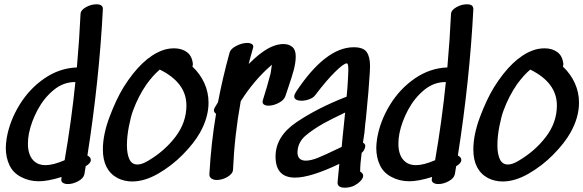

<svg xmlns="http://www.w3.org/2000/svg" viewBox="-20 -877 2716 894"><path d="M192 -108Q227 -108 281 -131Q313 -316 331 -495H329Q275 -495 230 -458Q185 -421 155.5 -366Q126 -311 115 -257Q110 -232 110 -208Q110 -149 143 -123Q162 -108 192 -108ZM429 -857Q460 -857 459 -834Q442 -504 387 -153Q403 -145 403 -132Q403 -117 379 -103L373 -66Q369 -47 344.5 -33.5Q320 -20 296 -20Q281 -20 272 -26.5Q263 -33 266 -46Q266 -51 267 -53Q203 -33 161 -33Q115 -33 78 -53Q41 -72 24 -108Q7 -144 7 -189Q7 -205 11 -233Q25 -314 71 -389Q117 -464 187 -512Q257 -560 338 -563Q350 -700 355 -812Q356 -830 380 -843.5Q404 -857 429 -857Z M724 -553Q693 -527 662 -484Q624 -429 599 -361Q589 -334 580 -287.5Q571 -241 571 -201Q571 -160 582.5 -135.5Q594 -111 620 -111Q641 -111 669 -128Q746 -173 797 -240Q848 -307 848 -386Q848 -492 724 -553ZM951 -399Q951 -330 911 -259Q884 -211 832 -158Q780 -105 716.5 -68.5Q653 -32 595 -32Q559 -32 527 -48Q459 -85 459 -181Q459 -250 490 -332.5Q521 -415 556 -472Q641 -607 735 -642Q761 -652 791 -652Q826 -652 850 -634.5Q874 -617 878 -580V-576Q878 -573 876 -567Q912 -533 931.5 -490Q951 -447 951 -399Z M1299 -672Q1325 -672 1341 -658.5Q1357 -645 1357 -615Q1357 -586 1348 -552Q1339 -518 1323 -472L1309 -430Q1303 -411 1278 -398Q1253 -385 1230 -385Q1215 -385 1207.5 -391.5Q1200 -398 1204 -411Q1222 -467 1240 -535Q1244 -566 1246 -576L1242 -572Q1165 -506 1101 -406Q1072 -247 1065 -87Q1064 -68 1039.5 -53.5Q1015 -39 989 -39Q974 -39 964 -46Q954 -53 955 -67Q963 -211 986 -347Q976 -354 976 -363Q976 -369 980 -376L995 -401Q1017 -516 1049 -632Q1054 -650 1080.5 -663.5Q1107 -677 1131 -677Q1146 -677 1154 -671Q1162 -665 1158 -653Q1142 -597 1138 -579Q1198 -639 1246 -660Q1275 -672 1299 -672Z M1365 -169Q1365 -129 1404 -129Q1427 -129 1460 -142Q1490 -154 1571 -193Q1573 -218 1575.5 -241.5Q1578 -265 1580 -284L1587 -353Q1518 -320 1484 -301Q1434 -272 1404 -246.5Q1374 -221 1367 -186Q1365 -174 1365 -169ZM1703 -569 1702 -541Q1698 -468 1684 -327Q1681 -307 1677 -260Q1673 -231 1670 -213Q1681 -207 1681 -197Q1681 -190 1674 -176L1670 -171L1664 -165Q1657 -114 1657 -78Q1671 -70 1671 -59Q1671 -42 1646 -23Q1639 -18 1630 -13Q1623 -9 1610.5 -6Q1598 -3 1586 -3Q1549 -3 1552 -30L1560 -114Q1426 -50 1354 -50Q1263 -50 1263 -148Q1263 -242 1360.5 -308Q1458 -374 1594 -427Q1598 -466 1600 -506Q1600 -514 1601 -526Q1602 -538 1602 -553Q1602 -572 1599 -578L1596 -582H1595Q1580 -582 1539 -541Q1502 -505 1447 -433Q1439 -422 1420.5 -415Q1402 -408 1383 -408Q1369 -408 1359.5 -413Q1350 -418 1350 -428Q1350 -436 1358 -449Q1496 -657 1627 -657Q1672 -657 1687.5 -634.5Q1703 -612 1703 -569Z M1917 -108Q1952 -108 2006 -131Q2038 -316 2056 -495H2054Q2000 -495 1955 -458Q1910 -421 1880.5 -366Q1851 -311 1840 -257Q1835 -232 1835 -208Q1835 -149 1868 -123Q1887 -108 1917 -108ZM2154 -857Q2185 -857 2184 -834Q2167 -504 2112 -153Q2128 -145 2128 -132Q2128 -117 2104 -103L2098 -66Q2094 -47 2069.5 -33.5Q2045 -20 2021 -20Q2006 -20 1997 -26.5Q1988 -33 1991 -46Q1991 -51 1992 -53Q1928 -33 1886 -33Q1840 -33 1803 -53Q1766 -72 1749 -108Q1732 -144 1732 -189Q1732 -205 1736 -233Q1750 -314 1796 -389Q1842 -464 1912 -512Q1982 -560 2063 -563Q2075 -700 2080 -812Q2081 -830 2105 -843.5Q2129 -857 2154 -857Z M2449 -553Q2418 -527 2387 -484Q2349 -429 2324 -361Q2314 -334 2305 -287.5Q2296 -241 2296 -201Q2296 -160 2307.5 -135.5Q2319 -111 2345 -111Q2366 -111 2394 -128Q2471 -173 2522 -240Q2573 -307 2573 -386Q2573 -492 2449 -553ZM2676 -399Q2676 -330 2636 -259Q2609 -211 2557 -158Q2505 -105 2441.5 -68.5Q2378 -32 2320 -32Q2284 -32 2252 -48Q2184 -85 2184 -181Q2184 -250 2215 -332.5Q2246 -415 2281 -472Q2366 -607 2460 -642Q2486 -652 2516 -652Q2551 -652 2575 -634.5Q2599 -617 2603 -580V-576Q2603 -573 2601 -567Q2637 -533 2656.5 -490Q2676 -447 2676 -399Z"/></svg>

Font: Sedgwick Ave
Style: Regular
Weight: 400
Designer: Kevin Burke, Pedro Vergani
Foundry: Google, Inc.
Version: Version 1.000